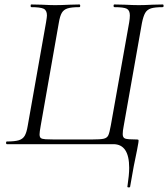

<svg xmlns="http://www.w3.org/2000/svg" viewBox="-20 -645 752 859"><path d="M558 106Q558 0 487 0H11Q7 0 7 -6Q7 -12 11 -12Q46 -12 64 -17.5Q82 -23 90.5 -37.5Q99 -52 104 -82L186 -545Q190 -569 190 -576Q190 -599 175 -606Q160 -613 120 -613Q117 -613 117 -619Q117 -625 120 -625L167 -624Q205 -622 226 -622Q253 -622 293 -624L335 -625Q339 -625 339 -619Q339 -613 335 -613Q300 -613 282.5 -607.5Q265 -602 256.5 -587.5Q248 -573 243 -542L162 -82Q157 -54 157 -44Q157 -32 162.5 -27.5Q168 -23 184 -22Q200 -21 222 -21H390Q430 -21 444.5 -24.5Q459 -28 464.5 -39.5Q470 -51 476 -85L558 -545Q561 -563 561 -576Q561 -599 547 -606Q533 -613 492 -613Q488 -613 488 -619Q488 -625 492 -625L538 -624Q578 -622 601 -622Q625 -622 663 -624L708 -625Q712 -625 712 -619Q712 -613 708 -613Q673 -613 655.5 -607.5Q638 -602 629.5 -587Q621 -572 615 -542L533 -79Q529 -59 529 -45Q529 -29 540 -25Q551 -21 590 -21Q597 -21 598.5 -20Q600 -19 600 -15Q600 -10 599 -6L593 27Q579 90 562 191Q561 194 555 193.5Q549 193 550 190Q558 137 558 106Z"/></svg>

Font: Cormorant Infant
Style: Italic
Weight: 400
Italic angle: -10°
Designer: Christian Thalmann (Catharsis Fonts)
Foundry: Catharsis Fonts
Version: Version 4.000